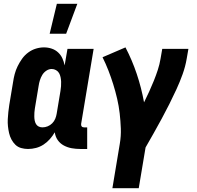

<svg xmlns="http://www.w3.org/2000/svg" viewBox="-20 -778 1040 1013"><path d="M242 -600 280 -758H388L329 -600ZM128 8Q109 8 91.5 3Q74 -2 61.5 -14Q49 -26 40.5 -42Q32 -58 28 -75.5Q24 -93 22 -111.5Q20 -130 21 -149Q22 -168 24 -187Q26 -206 29 -225L49 -345Q52 -366 57.5 -387Q63 -408 73 -428.5Q83 -449 96.5 -468Q110 -487 129 -501Q148 -515 169.5 -521.5Q191 -528 212 -528Q233 -528 252.5 -521.5Q272 -515 286.5 -501.5Q301 -488 309 -470.5Q317 -453 321 -433L336 -520H474L408 -124Q407 -116 411 -111Q415 -106 423 -106H440V8H404Q380 8 358 4Q336 0 316.5 -10.5Q297 -21 284.5 -39Q272 -57 269 -80Q258 -61 243 -44Q228 -27 209.5 -15Q191 -3 170 2.5Q149 8 128 8ZM204 -106Q218 -106 231.5 -111.5Q245 -117 255.5 -127.5Q266 -138 271.5 -151.5Q277 -165 279 -178L299 -298Q301 -311 302 -323Q303 -335 302.5 -347Q302 -359 299.5 -371Q297 -383 291.5 -392.5Q286 -402 275.5 -408Q265 -414 253 -414Q238 -414 224.5 -405Q211 -396 203 -382.5Q195 -369 190.5 -354.5Q186 -340 184 -326L164 -206Q162 -195 161.5 -184.5Q161 -174 161 -163.5Q161 -153 163 -142.5Q165 -132 170 -123.5Q175 -115 184 -110.5Q193 -106 204 -106Z M573 215 612 -19Q619 -60 617.5 -100Q616 -140 611.5 -179.5Q607 -219 598 -257.5Q589 -296 577.5 -333Q566 -370 552 -406Q538 -442 521 -476L642 -528Q677 -461 701.5 -388Q726 -315 740 -238Q754 -266 767 -294.5Q780 -323 791.5 -351.5Q803 -380 812.5 -409Q822 -438 827 -468L836 -520H974L965 -468Q958 -427 943.5 -386.5Q929 -346 911 -307Q893 -268 873.5 -229Q854 -190 833 -151.5Q812 -113 791 -75.5Q770 -38 748 0L712 215Z"/></svg>

Font: Iosevka SS18 Heavy
Style: Italic
Weight: 900
Italic angle: -9°
Monospace: yes
Designer: Belleve Invis
Foundry: Belleve Invis
Version: Version 25.1.1; ttfautohint (v1.8.4)